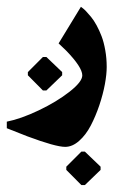

<svg xmlns="http://www.w3.org/2000/svg" viewBox="-53 -236 366 556"><path d="M71.3 26H81.3L127 -18V-27.3L81.3 -71H71.3L27.7 -27.3V-18ZM182.7 300H192.7L238.3 256V246.7L192.7 203H182.7L139 246.7V256ZM135.7 189.3Q156.7 189.3 176.3 171.8Q196 154.3 210 127.3Q224 100.3 234.7 68.7Q245.3 37 250.7 8Q256 -21 256 -42Q256 -67.3 251.8 -90.7Q247.7 -114 241.2 -131Q234.7 -148 226.7 -162.7Q218.7 -177.3 210.7 -187Q202.7 -196.7 196.2 -203.5Q189.7 -210.3 185.3 -213.3L181.3 -216.3L116.7 -110.3Q116.7 -110.3 138.3 -89.7Q185.3 -41.3 185.3 -17.7Q185.3 0.7 148.3 29.7Q111.3 58.7 59.3 83.5Q7.3 108.3 -33.3 116.3V135.3Q-33.3 135.3 26 158.7Q108 189.3 135.7 189.3Z"/></svg>

Font: Jomhuria
Style: Regular
Weight: 400
Designer: Arabic design by Kourosh Beigpour, Latin design by Eben Sorkin, engineering by Lasse Fister and Khaled Hosney
Version: Version 1.0010